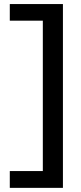

<svg xmlns="http://www.w3.org/2000/svg" viewBox="-20 -721 394 937"><path d="M27.8 -620.1V-701.2H287.1V195.8H27.8V113.8H189V-620.1Z"/></svg>

Font: LT Superior Med
Style: Regular
Weight: 500
Designer: Daniel Lyons
Foundry: LyonsType
Version: Version 1.000